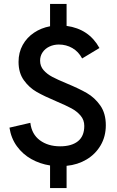

<svg xmlns="http://www.w3.org/2000/svg" viewBox="-20 -830 589 970"><path d="M232.9 5.9Q181.6 -2 138.2 -26.4Q94.7 -50.8 65.4 -91.1Q36.1 -131.3 27.8 -185.1L133.3 -209.5Q140.1 -151.9 181.4 -121.3Q222.7 -90.8 283.7 -90.8Q341.8 -90.8 373.8 -116.5Q405.8 -142.1 405.8 -193.8Q405.8 -224.1 387.2 -245.8Q368.7 -267.6 341.1 -282.5Q313.5 -297.4 265.1 -317.9Q203.6 -343.8 165.5 -365.5Q127.4 -387.2 100.6 -424.6Q73.7 -461.9 73.7 -517.6Q73.7 -564.9 94.7 -602.8Q115.7 -640.6 151.9 -664.8Q188 -689 232.9 -697.3V-810.1H316.4V-699.2Q429.7 -683.6 482.4 -587.4L395 -534.7Q376.5 -569.3 345.5 -587.2Q314.5 -605 277.3 -605Q251.5 -605 229.7 -594.7Q208 -584.5 195.3 -565.9Q182.6 -547.4 182.6 -523.4Q182.6 -495.6 200.2 -475.6Q217.8 -455.6 244.1 -441.7Q270.5 -427.7 316.4 -408.7Q379.9 -382.3 419.2 -359.6Q458.5 -336.9 486.6 -297.1Q514.6 -257.3 514.6 -197.3Q514.6 -140.6 488.5 -95.9Q462.4 -51.3 417.5 -24.4Q372.6 2.4 316.4 7.8V120.1H232.9Z"/></svg>

Font: Acari Sans SemiBold
Style: Regular
Weight: 600
Designer: Alfredo Marco Pradil and Stefan Peev
Foundry: Hanken Design Co.
Version: Version 1.045;January 11, 2019;FontCreator 11.5.0.2425 64-bi